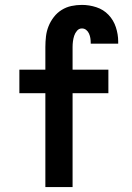

<svg xmlns="http://www.w3.org/2000/svg" viewBox="-20 -763 540 783"><path d="M165 0V-383H59V-479H165V-571Q165 -593 167.5 -614.5Q170 -636 178 -656Q186 -676 199.5 -693.5Q213 -711 231.5 -722.5Q250 -734 271 -738.5Q292 -743 314 -743Q344 -743 373 -733.5Q402 -724 422.5 -702.5Q443 -681 452.5 -652Q462 -623 462 -594V-585H350V-588Q350 -598 348.5 -607.5Q347 -617 343 -626Q339 -635 331.5 -641Q324 -647 314 -647Q302 -647 294 -637.5Q286 -628 282.5 -617Q279 -606 277.5 -594.5Q276 -583 276 -571V-479H422V-383H276V0Z"/></svg>

Font: Iosevka Web
Style: Bold
Weight: 700
Monospace: yes
Designer: Belleve Invis
Foundry: Belleve Invis
Version: Version 28.0.3; ttfautohint (v1.8.3)